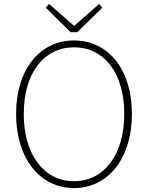

<svg xmlns="http://www.w3.org/2000/svg" viewBox="-20 -945 754 978"><path d="M357 13C529 13 652 -136 652 -365C652 -594 529 -739 357 -739C185 -739 62 -594 62 -365C62 -136 185 13 357 13ZM357 -22C204 -22 101 -157 101 -365C101 -573 204 -704 357 -704C510 -704 613 -573 613 -365C613 -157 510 -22 357 -22ZM340 -781H374L501 -906L485 -925L360 -815H355L230 -925L213 -906Z"/></svg>

Font: Noto Sans JP Thin
Style: Regular
Weight: 100
Designer: Ryoko NISHIZUKA 西塚涼子 (kana, bopomofo & ideographs); Paul D. Hunt (Latin, Greek & Cyrillic); Sandoll Communications 산돌커뮤니
Foundry: Adobe
Version: Version 2.004;hotconv 1.0.118;makeotfexe 2.5.65603